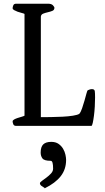

<svg xmlns="http://www.w3.org/2000/svg" viewBox="-20 -678 564 1034"><path d="M48 -24Q48 -30 56 -34.5Q64 -39 74.5 -42.5Q85 -46 96 -49Q107 -52 112 -55V-603Q107 -606 96 -608.5Q85 -611 74.5 -615Q64 -619 56 -623.5Q48 -628 48 -634Q48 -640 51.5 -649Q55 -658 67 -658H239Q257 -658 265 -649.5Q273 -641 273 -636Q273 -624 262 -619.5Q251 -615 237.5 -612Q224 -609 212.5 -604.5Q201 -600 200 -588V-47Q223 -47 254.5 -47.5Q286 -48 317 -49.5Q348 -51 373 -55Q398 -59 407 -65Q415 -74 422 -94.5Q429 -115 435 -136Q441 -157 445.5 -174Q450 -191 453 -192Q457 -194 463 -196Q469 -198 475 -198Q489 -198 490.5 -187Q492 -176 492 -153Q492 -131 490.5 -104.5Q489 -78 486 -55Q483 -32 479.5 -16Q476 0 472 0H67Q55 0 51.5 -9Q48 -18 48 -24ZM256 86Q280 86 295.5 97Q311 108 320 123.5Q329 139 332.5 155.5Q336 172 336 183Q336 234 307 271Q278 308 221 336H220V334Q213 330 208 326Q202 323 198.5 318.5Q195 314 195 309Q195 304 206 296Q217 288 230.5 278Q244 268 255 256Q266 244 266 230Q266 210 263 199Q260 188 253 188Q218 188 208.5 175Q199 162 199 144Q199 113 213 99.5Q227 86 256 86Z"/></svg>

Font: Asar
Style: Regular
Weight: 400
Designer: Eben Sorkin
Foundry: Eben Sorkin, Pria Ravichandran
Version: Version 1.003; ttfautohint (v1.3) -l 8 -r 50 -G 0 -x 0 -H 45